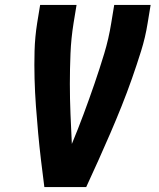

<svg xmlns="http://www.w3.org/2000/svg" viewBox="-20 -755 640 775"><path d="M159 0Q152 -54 145.5 -108.5Q139 -163 134 -217.5Q129 -272 125 -327Q121 -382 119.5 -437.5Q118 -493 119.5 -549Q121 -605 130 -662L142 -735H289L277 -662Q267 -600 264.5 -538.5Q262 -477 262 -416.5Q262 -356 264.5 -295Q267 -234 270 -174Q295 -234 317.5 -294.5Q340 -355 361 -416Q382 -477 400.5 -538Q419 -599 429 -662L441 -735H588L576 -662Q567 -605 549.5 -549Q532 -493 512.5 -437.5Q493 -382 471 -327Q449 -272 425.5 -217.5Q402 -163 377.5 -108.5Q353 -54 328 0Z"/></svg>

Font: Iosevka Curly HvExObl
Style: Regular
Weight: 900
Width: 7
Italic angle: -9°
Monospace: yes
Designer: Belleve Invis
Foundry: Belleve Invis
Version: Version 11.1.0; ttfautohint (v1.8.3)